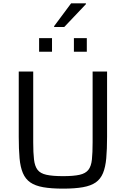

<svg xmlns="http://www.w3.org/2000/svg" viewBox="-20 -1113 748 1141"><path d="M354.7 8Q284.1 8 236.5 -0.5Q188.9 -9 160.1 -29Q131.2 -49 116.1 -84.3Q101 -119.5 96.2 -172.7Q91.4 -225.8 91.4 -300.5V-688H177.4V-267.3Q177.4 -204.5 182.1 -165Q186.7 -125.5 203.1 -103.9Q219.5 -82.3 255.9 -74.3Q292.2 -66.2 354.7 -66.2Q417.5 -66.2 453.1 -74.3Q488.8 -82.3 505.4 -103.9Q522.1 -125.5 526.2 -165Q530.4 -204.5 530.4 -267.3V-688H616.3V-300.5Q616.3 -225.8 611.5 -172.7Q606.7 -119.5 592.1 -84.3Q577.5 -49 549 -29Q520.4 -9 472.8 -0.5Q425.2 8 354.7 8ZM212.4 -805.7V-886.3H289.1V-805.7ZM419.2 -805.7V-886.3H495.9V-805.7ZM301.7 -952.6V-957.6L402.7 -1093.3H490.6V-1088.3L361.9 -952.6Z"/></svg>

Font: Saira Thin
Style: Regular
Weight: 100
Designer: Hector Gatti with collaboration of the Omnibus-Type team
Foundry: Omnibus-Type
Version: Version 1.101